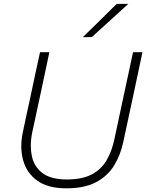

<svg xmlns="http://www.w3.org/2000/svg" viewBox="-20 -990 776 1019"><path d="M332 9.5Q233.5 9.5 177 -31.8Q120.5 -73 102.5 -141Q93 -176 93 -214.5Q93 -249.5 101 -287.5Q107.5 -318.5 118 -367.8Q128.5 -417 141 -473.5Q155 -540 167.2 -597Q179.5 -654 192.5 -713H242Q229.5 -654 217.5 -597Q205 -539.5 191 -472.5L151.5 -289.5Q143.5 -251 143.5 -216.5Q143.5 -188 149 -162Q161 -104.5 206 -71Q251 -37.5 334.5 -37.5Q416.5 -37.5 467.2 -64.5Q518 -91.5 545.8 -139.5Q573.5 -187.5 587 -250.5L634.5 -473Q649 -539.5 661.2 -596.8Q673.5 -654 686 -713H736Q723.5 -654 711.5 -597Q699 -540 685 -472.5Q670 -403 656 -337.8Q642 -272.5 634.5 -237.5Q620 -168 585.8 -112Q551.5 -56 490 -23.2Q428.5 9.5 332 9.5ZM419.5 -792.5Q466 -838 510 -881.2Q554 -924.5 599.5 -969.5H661Q612.5 -925 564.5 -881.5L467.5 -793.5Z"/></svg>

Font: Heraclito ExtraLight
Style: Italic
Weight: 200
Italic angle: -12°
Designer: Kostas Bartsokas (font) & Cristiano Sobral (main changes)
Foundry: Kostas Bartsokas (font) & Cristiano Sobral (main changes)
Version: Version 1.00;July 8, 2020;FontCreator 13.0.0.2655 64-bit